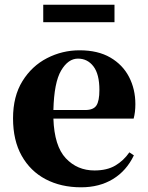

<svg xmlns="http://www.w3.org/2000/svg" viewBox="-20 -776 626 813"><path d="M163.1 -682.1V-755.9H464.8V-682.1ZM323.2 17.1Q238.3 17.1 173.3 -17.1Q108.4 -51.3 71.8 -116.5Q35.2 -181.6 35.2 -274.9Q35.2 -368.2 75 -432.4Q114.7 -496.6 179.2 -529.8Q243.7 -563 316.9 -563Q394.5 -563 447 -532.5Q499.5 -502 526.4 -450.2Q553.2 -398.4 553.2 -335Q553.2 -300.8 545.9 -273.9H206.1Q210 -157.7 258.5 -106Q307.1 -54.2 379.9 -54.2Q433.1 -54.2 468.3 -75Q503.4 -95.7 527.8 -130.9L546.9 -118.2Q515.6 -52.7 458.3 -17.8Q400.9 17.1 323.2 17.1ZM206.1 -310.1H340.8Q375.5 -310.1 388.2 -329.3Q400.9 -348.6 400.9 -395Q400.9 -461.9 375.7 -494.9Q350.6 -527.8 310.1 -527.8Q268.6 -527.8 238.8 -477.3Q209 -426.8 206.1 -310.1Z"/></svg>

Font: Source Han Serif TW Heavy
Style: Regular
Weight: 900
Designer: Ryoko NISHIZUKA Ë•øÂ°öÊ∂ºÂ≠ê (kana & ideographs); Frank Grie√ühammer (Latin, Greek & Cyrillic); Wenlong ZHANG Âº†ÊñáÈæô 
Foundry: Adobe
Version: Version 2.003;hotconv 1.1.1;makeotfexe 2.6.0